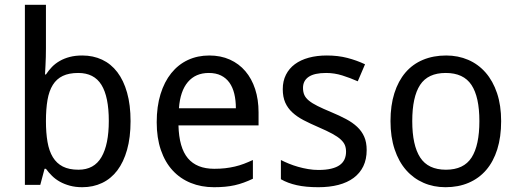

<svg xmlns="http://www.w3.org/2000/svg" viewBox="-20 -780 2189 810"><path d="M327.1 -545.9Q373 -545.9 410.6 -528.3Q448.2 -510.7 474.9 -475.8Q501.5 -440.9 516.1 -389.2Q530.8 -337.4 530.8 -269Q530.8 -200.2 516.1 -148.2Q501.5 -96.2 474.9 -61Q448.2 -25.9 410.6 -8.1Q373 9.8 327.1 9.8Q298.3 9.8 274.9 3.4Q251.5 -2.9 232.7 -13.4Q213.9 -23.9 199.5 -38.1Q185.1 -52.2 173.8 -67.9H168L149.9 0H85V-759.8H173.8V-576.2Q173.8 -559.1 173.3 -539.8Q172.9 -520.5 171.9 -503.9Q170.9 -484.4 169.9 -465.8H173.8Q185.1 -482.9 199.2 -497.6Q213.4 -512.2 232.2 -522.9Q251 -533.7 274.4 -539.8Q297.9 -545.9 327.1 -545.9ZM310.1 -472.2Q271 -472.2 244.9 -459.7Q218.8 -447.3 202.9 -421.9Q187 -396.5 180.4 -358.4Q173.8 -320.3 173.8 -269Q173.8 -219.7 180.4 -181.4Q187 -143.1 202.9 -116.9Q218.8 -90.8 245.1 -77.4Q271.5 -64 311 -64Q377 -64 408 -117.2Q439 -170.4 439 -270Q439 -371.6 408 -421.9Q377 -472.2 310.1 -472.2Z M882.8 9.8Q829.1 9.8 784.7 -8.3Q740.2 -26.4 708.3 -61Q676.3 -95.7 658.7 -147Q641.1 -198.2 641.1 -264.2Q641.1 -330.6 657.2 -382.8Q673.3 -435.1 702.6 -471.4Q731.9 -507.8 772.7 -526.9Q813.5 -545.9 862.8 -545.9Q911.1 -545.9 949.7 -528.6Q988.3 -511.2 1015.1 -479.7Q1042 -448.2 1056.4 -404.1Q1070.8 -359.9 1070.8 -306.2V-251H732.9Q735.4 -156.7 772.7 -112.3Q810.1 -67.9 883.8 -67.9Q908.7 -67.9 929.9 -70.3Q951.2 -72.8 970.9 -77.4Q990.7 -82 1009.3 -89.1Q1027.8 -96.2 1046.9 -105V-25.9Q1027.3 -16.6 1008.5 -9.8Q989.7 -2.9 970 1.5Q950.2 5.9 929 7.8Q907.7 9.8 882.8 9.8ZM860.8 -472.2Q805.2 -472.2 772.7 -434.1Q740.2 -396 734.9 -323.2H975.1Q975.1 -356.4 968.5 -384Q961.9 -411.6 948 -431.2Q934.1 -450.7 912.6 -461.4Q891.1 -472.2 860.8 -472.2Z M1526.9 -147Q1526.9 -107.9 1512.7 -78.6Q1498.5 -49.3 1471.9 -29.5Q1445.3 -9.8 1407.7 0Q1370.1 9.8 1323.2 9.8Q1270 9.8 1231.9 1.2Q1193.8 -7.3 1165 -23.9V-105Q1180.2 -97.2 1198.7 -89.6Q1217.3 -82 1237.8 -76.2Q1258.3 -70.3 1280 -66.7Q1301.8 -63 1323.2 -63Q1355 -63 1377.2 -68.4Q1399.4 -73.7 1413.3 -83.7Q1427.2 -93.8 1433.6 -108.2Q1439.9 -122.6 1439.9 -140.1Q1439.9 -155.3 1435.1 -167.5Q1430.2 -179.7 1417.2 -191.7Q1404.3 -203.6 1381.8 -215.8Q1359.4 -228 1324.2 -243.2Q1289.1 -258.3 1261 -272.9Q1232.9 -287.6 1213.4 -305.7Q1193.8 -323.7 1183.3 -347.4Q1172.9 -371.1 1172.9 -403.8Q1172.9 -438 1186.3 -464.6Q1199.7 -491.2 1224.1 -509.3Q1248.5 -527.3 1282.7 -536.6Q1316.9 -545.9 1358.9 -545.9Q1406.2 -545.9 1445.6 -535.6Q1484.9 -525.4 1520 -508.8L1489.3 -437Q1457.5 -451.2 1424.1 -461.7Q1390.6 -472.2 1356 -472.2Q1306.2 -472.2 1282.2 -455.8Q1258.3 -439.5 1258.3 -409.2Q1258.3 -392.1 1263.9 -379.4Q1269.5 -366.7 1283.2 -355.5Q1296.9 -344.2 1319.8 -332.8Q1342.8 -321.3 1377 -307.1Q1412.1 -292.5 1439.7 -277.8Q1467.3 -263.2 1486.8 -244.9Q1506.3 -226.6 1516.6 -203.1Q1526.9 -179.7 1526.9 -147Z M2094.2 -269Q2094.2 -202.1 2077.9 -150.1Q2061.5 -98.1 2031 -62.7Q2000.5 -27.3 1957 -8.8Q1913.6 9.8 1859.4 9.8Q1809.1 9.8 1766.6 -8.8Q1724.1 -27.3 1693.1 -62.7Q1662.1 -98.1 1644.8 -150.1Q1627.4 -202.1 1627.4 -269Q1627.4 -335.4 1643.8 -387Q1660.2 -438.5 1690.4 -473.9Q1720.7 -509.3 1764.4 -527.6Q1808.1 -545.9 1862.3 -545.9Q1912.6 -545.9 1955.1 -527.6Q1997.6 -509.3 2028.6 -473.9Q2059.6 -438.5 2076.9 -387Q2094.2 -335.4 2094.2 -269ZM1719.2 -269Q1719.2 -167 1752.7 -115.5Q1786.1 -64 1861.3 -64Q1936.5 -64 1969.5 -115.5Q2002.4 -167 2002.4 -269Q2002.4 -371.1 1969 -421.6Q1935.5 -472.2 1860.4 -472.2Q1785.2 -472.2 1752.2 -421.6Q1719.2 -371.1 1719.2 -269Z"/></svg>

Font: Puppies Kittens
Style: Regular
Weight: 400
Foundry: Ascender Corporation and Peter Mawhorter
Version: Version 0.1